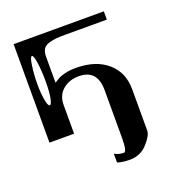

<svg xmlns="http://www.w3.org/2000/svg" viewBox="-129 -604 841 916"><g transform="rotate(-20 291.5 -146.0)"><path d="M125 -281.2Q125 -335 119.1 -376Q113.3 -417 104.5 -417Q95.7 -417 89.8 -376Q83 -328.1 83 -281.2Q83 -234.4 89.8 -198.2Q95.7 -167 104.5 -167Q113.3 -167 119.1 -198.2Q125 -228.5 125 -281.2ZM500 -458H292Q258.8 -458 242.7 -456.5Q226.6 -455.1 205.6 -449.2Q184.6 -443.4 175.8 -428.7Q167 -414.1 167 -389.6V-258.8Q185.5 -270.5 194.3 -275.4Q203.1 -280.3 226.6 -286.1Q250 -292 281.2 -292Q381.8 -292 440.9 -241.2Q500 -190.4 500 -104.5V105.5Q500 129.9 464.8 168.9Q429.7 208 375 208Q337.9 208 312.5 199.2V154.3Q334 167 359.4 167Q375 167 375 97.7V-145.5Q375 -250 281.2 -250Q232.4 -250 199.7 -222.2Q167 -194.3 167 -145.5V0H42V-500H500Z"/></g></svg>

Font: okolaksMetalik
Style: bold
Weight: 700
Width: 7
Version: Version 0.6